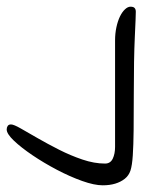

<svg xmlns="http://www.w3.org/2000/svg" viewBox="34 -566 426 574"><g transform="rotate(90 247.0 -279.0)"><path d="M-5 -472Q9 -472 71.5 -469Q134 -466 244 -466Q304 -466 349 -465.5Q394 -465 424.5 -463Q455 -461 470 -456Q485 -451 494.5 -439Q504 -427 509 -410.5Q514 -394 514 -373Q514 -348 501 -311.5Q488 -275 467.5 -236Q447 -197 424 -163Q401 -129 380.5 -107.5Q360 -86 347 -86Q341 -86 336.5 -89Q332 -92 332 -99Q332 -107 344 -128Q356 -149 373 -178.5Q390 -208 407.5 -242.5Q425 -277 437 -312.5Q449 -348 449 -380Q449 -396 434.5 -403Q420 -410 399 -410Q320 -410 240.5 -410Q161 -410 81 -410Q60 -410 41.5 -414Q23 -418 9.5 -424.5Q-4 -431 -12 -439.5Q-20 -448 -20 -456Q-20 -465 -16 -468.5Q-12 -472 -5 -472Z"/></g></svg>

Font: Kalam Variable Light
Style: Regular
Weight: 300
Designer: Lipi Raval, Jonny Pinhorn
Foundry: Indian Type Foundry
Version: Version 3.000